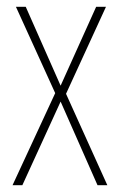

<svg xmlns="http://www.w3.org/2000/svg" viewBox="-20 -547 354 567"><path d="M143 -272 17 0H46L159 -247L268 0H297L175 -270L293 -527H264L159 -294L56 -527H27Z"/></svg>

Font: Noto Sans Malayalam ExtraCondensed Thin
Style: Regular
Weight: 100
Width: 2
Designer: Jelle Bosma - Monotype Design Team
Foundry: Monotype Imaging Inc.
Version: Version 2.104